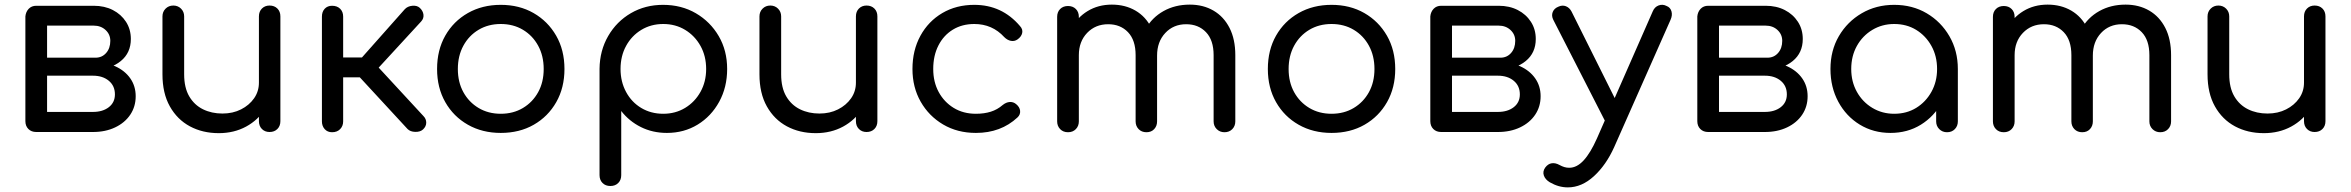

<svg xmlns="http://www.w3.org/2000/svg" viewBox="-20 -572 10187 832"><path d="M137 0Q116 0 103 -13Q90 -26 90 -47V-501Q92 -521 104.5 -534Q117 -547 137 -547Q158 -547 171 -534Q184 -521 184 -500V-322H383V-304Q437 -304 479 -285Q521 -266 544.5 -232.5Q568 -199 568 -155Q568 -110 544.5 -75Q521 -40 479 -20Q437 0 383 0ZM184 -87H383Q425 -87 451.5 -107.5Q478 -128 478 -163Q478 -200 451.5 -222Q425 -244 383 -244H184ZM298 -272V-322H394Q422 -322 440 -342.5Q458 -363 458 -395Q458 -423 437.5 -442Q417 -461 386 -461H138V-547H386Q433 -547 469 -528.5Q505 -510 526 -477.5Q547 -445 547 -403Q547 -343 503.5 -307.5Q460 -272 394 -272Z M928 5Q858 5 803 -24.5Q748 -54 716 -111Q684 -168 684 -250V-501Q684 -521 697.5 -534.5Q711 -548 731 -548Q751 -548 764.5 -534.5Q778 -521 778 -501V-250Q778 -192 800 -154.5Q822 -117 859.5 -98.5Q897 -80 944 -80Q989 -80 1024.5 -98Q1060 -116 1081 -146Q1102 -176 1102 -214H1162Q1161 -152 1130 -102Q1099 -52 1046.5 -23.5Q994 5 928 5ZM1148 0Q1128 0 1115 -13Q1102 -26 1102 -47V-501Q1102 -522 1115 -535Q1128 -548 1148 -548Q1169 -548 1182 -535Q1195 -522 1195 -501V-47Q1195 -26 1182 -13Q1169 0 1148 0Z M1813 -11Q1801 0 1779.5 -0.5Q1758 -1 1746 -13L1505 -274L1734 -532Q1746 -545 1766.5 -547Q1787 -549 1799 -538Q1813 -525 1815 -508.5Q1817 -492 1805 -479L1621 -279L1815 -69Q1827 -57 1827 -40.5Q1827 -24 1813 -11ZM1419 1Q1399 1 1387 -12.5Q1375 -26 1375 -46V-500Q1375 -521 1387 -534Q1399 -547 1419 -547Q1441 -547 1454 -534Q1467 -521 1467 -500V-323H1593V-237H1467V-46Q1467 -26 1454 -12.5Q1441 1 1419 1Z M2150 4Q2070 4 2007.5 -31.5Q1945 -67 1909.5 -129.5Q1874 -192 1874 -273Q1874 -355 1909.5 -417.5Q1945 -480 2007.5 -515.5Q2070 -551 2150 -551Q2230 -551 2292 -515.5Q2354 -480 2390 -417.5Q2426 -355 2426 -273Q2426 -192 2390.5 -129.5Q2355 -67 2293 -31.5Q2231 4 2150 4ZM2150 -79Q2204 -79 2246 -104Q2288 -129 2312 -172.5Q2336 -216 2336 -273Q2336 -330 2312 -374Q2288 -418 2246 -443Q2204 -468 2150 -468Q2096 -468 2054 -443Q2012 -418 1988 -374Q1964 -330 1964 -273Q1964 -216 1988 -172.5Q2012 -129 2054 -104Q2096 -79 2150 -79Z M2625 234Q2604 234 2591 221Q2578 208 2578 187V-274Q2579 -353 2615.5 -416Q2652 -479 2714 -515Q2776 -551 2853 -551Q2933 -551 2995.5 -514.5Q3058 -478 3094.5 -415.5Q3131 -353 3131 -273Q3131 -194 3096.5 -131Q3062 -68 3003 -32Q2944 4 2870 4Q2808 4 2757 -21.5Q2706 -47 2672 -91V187Q2672 208 2659 221Q2646 234 2625 234ZM2854 -79Q2907 -79 2949 -104.5Q2991 -130 3015.5 -174Q3040 -218 3040 -273Q3040 -329 3015.5 -373Q2991 -417 2949 -442.5Q2907 -468 2854 -468Q2801 -468 2759 -442.5Q2717 -417 2693 -373Q2669 -329 2669 -273Q2669 -218 2693 -173.5Q2717 -129 2759 -104Q2801 -79 2854 -79Z M3515 5Q3445 5 3390 -24.5Q3335 -54 3303 -111Q3271 -168 3271 -250V-501Q3271 -521 3284.5 -534.5Q3298 -548 3318 -548Q3338 -548 3351.5 -534.5Q3365 -521 3365 -501V-250Q3365 -192 3387 -154.5Q3409 -117 3446.5 -98.5Q3484 -80 3531 -80Q3576 -80 3611.5 -98Q3647 -116 3668 -146Q3689 -176 3689 -214H3749Q3748 -152 3717 -102Q3686 -52 3633.5 -23.5Q3581 5 3515 5ZM3735 0Q3715 0 3702 -13Q3689 -26 3689 -47V-501Q3689 -522 3702 -535Q3715 -548 3735 -548Q3756 -548 3769 -535Q3782 -522 3782 -501V-47Q3782 -26 3769 -13Q3756 0 3735 0Z M4209 4Q4129 4 4067 -32.5Q4005 -69 3969.5 -131.5Q3934 -194 3934 -273Q3934 -354 3968.5 -417Q4003 -480 4063.5 -515.5Q4124 -551 4202 -551Q4262 -551 4311.5 -528Q4361 -505 4400 -459Q4413 -445 4409.5 -429Q4406 -413 4389 -401Q4376 -392 4360.5 -395Q4345 -398 4332 -411Q4280 -468 4202 -468Q4149 -468 4109 -443.5Q4069 -419 4046.5 -375Q4024 -331 4024 -273Q4024 -217 4047.5 -173.5Q4071 -130 4112.5 -104.5Q4154 -79 4209 -79Q4245 -79 4273.5 -88Q4302 -97 4325 -117Q4340 -129 4355.5 -130Q4371 -131 4383 -121Q4399 -108 4400.5 -91.5Q4402 -75 4389 -63Q4317 4 4209 4Z M5286 1Q5266 1 5252.5 -12.5Q5239 -26 5239 -46V-333Q5239 -398 5206 -432.5Q5173 -467 5120 -467Q5065 -467 5029.5 -429Q4994 -391 4994 -331H4916Q4916 -396 4944 -446Q4972 -496 5022 -524Q5072 -552 5136 -552Q5194 -552 5238.5 -526Q5283 -500 5308 -451Q5333 -402 5333 -333V-46Q5333 -26 5320 -12.5Q5307 1 5286 1ZM4608 1Q4587 1 4574 -12.5Q4561 -26 4561 -46V-499Q4561 -520 4574 -533Q4587 -546 4608 -546Q4629 -546 4642 -533Q4655 -520 4655 -499V-46Q4655 -26 4642 -12.5Q4629 1 4608 1ZM4948 1Q4927 1 4914 -12.5Q4901 -26 4901 -46V-333Q4901 -398 4868 -432.5Q4835 -467 4782 -467Q4727 -467 4691 -429.5Q4655 -392 4655 -333H4594Q4595 -397 4621 -446.5Q4647 -496 4693 -524Q4739 -552 4798 -552Q4856 -552 4900.5 -526Q4945 -500 4969.5 -451Q4994 -402 4994 -333V-46Q4994 -26 4981.5 -12.5Q4969 1 4948 1Z M5750 4Q5670 4 5607.5 -31.5Q5545 -67 5509.5 -129.5Q5474 -192 5474 -273Q5474 -355 5509.5 -417.5Q5545 -480 5607.5 -515.5Q5670 -551 5750 -551Q5830 -551 5892 -515.5Q5954 -480 5990 -417.5Q6026 -355 6026 -273Q6026 -192 5990.5 -129.5Q5955 -67 5893 -31.5Q5831 4 5750 4ZM5750 -79Q5804 -79 5846 -104Q5888 -129 5912 -172.5Q5936 -216 5936 -273Q5936 -330 5912 -374Q5888 -418 5846 -443Q5804 -468 5750 -468Q5696 -468 5654 -443Q5612 -418 5588 -374Q5564 -330 5564 -273Q5564 -216 5588 -172.5Q5612 -129 5654 -104Q5696 -79 5750 -79Z M6225 0Q6204 0 6191 -13Q6178 -26 6178 -47V-501Q6180 -521 6192.5 -534Q6205 -547 6225 -547Q6246 -547 6259 -534Q6272 -521 6272 -500V-322H6471V-304Q6525 -304 6567 -285Q6609 -266 6632.5 -232.5Q6656 -199 6656 -155Q6656 -110 6632.5 -75Q6609 -40 6567 -20Q6525 0 6471 0ZM6272 -87H6471Q6513 -87 6539.5 -107.5Q6566 -128 6566 -163Q6566 -200 6539.5 -222Q6513 -244 6471 -244H6272ZM6386 -272V-322H6482Q6510 -322 6528 -342.5Q6546 -363 6546 -395Q6546 -423 6525.5 -442Q6505 -461 6474 -461H6226V-547H6474Q6521 -547 6557 -528.5Q6593 -510 6614 -477.5Q6635 -445 6635 -403Q6635 -343 6591.5 -307.5Q6548 -272 6482 -272Z M6774 240Q6754 240 6734.5 234.5Q6715 229 6696 218Q6676 206 6670 188.5Q6664 171 6676 154Q6688 138 6704 135.5Q6720 133 6738 143Q6749 149 6759 152Q6769 155 6780 155Q6813 155 6842.5 123Q6872 91 6900 28L7142 -523Q7150 -542 7167.5 -548.5Q7185 -555 7202 -546Q7218 -540 7223 -523Q7228 -506 7219 -486L6975 65Q6940 143 6887 191.5Q6834 240 6774 240ZM6995 -20Q6978 -13 6962.5 -18.5Q6947 -24 6938 -42L6711 -486Q6702 -504 6708.5 -520Q6715 -536 6733 -543Q6750 -551 6765.5 -545Q6781 -539 6790 -522L7010 -81Q7019 -63 7016 -45.5Q7013 -28 6995 -20Z M7382 0Q7361 0 7348 -13Q7335 -26 7335 -47V-501Q7337 -521 7349.5 -534Q7362 -547 7382 -547Q7403 -547 7416 -534Q7429 -521 7429 -500V-322H7628V-304Q7682 -304 7724 -285Q7766 -266 7789.5 -232.5Q7813 -199 7813 -155Q7813 -110 7789.5 -75Q7766 -40 7724 -20Q7682 0 7628 0ZM7429 -87H7628Q7670 -87 7696.5 -107.5Q7723 -128 7723 -163Q7723 -200 7696.5 -222Q7670 -244 7628 -244H7429ZM7543 -272V-322H7639Q7667 -322 7685 -342.5Q7703 -363 7703 -395Q7703 -423 7682.5 -442Q7662 -461 7631 -461H7383V-547H7631Q7678 -547 7714 -528.5Q7750 -510 7771 -477.5Q7792 -445 7792 -403Q7792 -343 7748.5 -307.5Q7705 -272 7639 -272Z M8172 4Q8098 4 8039 -32Q7980 -68 7946 -131Q7912 -194 7912 -273Q7912 -353 7948.5 -415.5Q7985 -478 8047.5 -514.5Q8110 -551 8188 -551Q8267 -551 8329 -514.5Q8391 -478 8427.5 -415Q8464 -352 8464 -273L8428 -265Q8428 -189 8394.5 -128Q8361 -67 8303.5 -31.5Q8246 4 8172 4ZM8188 -79Q8242 -79 8283.5 -104.5Q8325 -130 8349.5 -174Q8374 -218 8374 -273Q8374 -329 8349.5 -373Q8325 -417 8283.5 -442.5Q8242 -468 8188 -468Q8136 -468 8093.5 -442.5Q8051 -417 8026.5 -373Q8002 -329 8002 -273Q8002 -218 8026.5 -174Q8051 -130 8093.5 -104.5Q8136 -79 8188 -79ZM8417 1Q8397 1 8383.5 -12.5Q8370 -26 8370 -46V-205L8389 -302L8464 -273V-46Q8464 -26 8451 -12.5Q8438 1 8417 1Z M9341 1Q9321 1 9307.5 -12.5Q9294 -26 9294 -46V-333Q9294 -398 9261 -432.5Q9228 -467 9175 -467Q9120 -467 9084.5 -429Q9049 -391 9049 -331H8971Q8971 -396 8999 -446Q9027 -496 9077 -524Q9127 -552 9191 -552Q9249 -552 9293.5 -526Q9338 -500 9363 -451Q9388 -402 9388 -333V-46Q9388 -26 9375 -12.5Q9362 1 9341 1ZM8663 1Q8642 1 8629 -12.5Q8616 -26 8616 -46V-499Q8616 -520 8629 -533Q8642 -546 8663 -546Q8684 -546 8697 -533Q8710 -520 8710 -499V-46Q8710 -26 8697 -12.5Q8684 1 8663 1ZM9003 1Q8982 1 8969 -12.5Q8956 -26 8956 -46V-333Q8956 -398 8923 -432.5Q8890 -467 8837 -467Q8782 -467 8746 -429.5Q8710 -392 8710 -333H8649Q8650 -397 8676 -446.5Q8702 -496 8748 -524Q8794 -552 8853 -552Q8911 -552 8955.5 -526Q9000 -500 9024.5 -451Q9049 -402 9049 -333V-46Q9049 -26 9036.5 -12.5Q9024 1 9003 1Z M9790 5Q9720 5 9665 -24.5Q9610 -54 9578 -111Q9546 -168 9546 -250V-501Q9546 -521 9559.5 -534.5Q9573 -548 9593 -548Q9613 -548 9626.5 -534.5Q9640 -521 9640 -501V-250Q9640 -192 9662 -154.5Q9684 -117 9721.5 -98.5Q9759 -80 9806 -80Q9851 -80 9886.5 -98Q9922 -116 9943 -146Q9964 -176 9964 -214H10024Q10023 -152 9992 -102Q9961 -52 9908.5 -23.5Q9856 5 9790 5ZM10010 0Q9990 0 9977 -13Q9964 -26 9964 -47V-501Q9964 -522 9977 -535Q9990 -548 10010 -548Q10031 -548 10044 -535Q10057 -522 10057 -501V-47Q10057 -26 10044 -13Q10031 0 10010 0Z"/></svg>

Font: Comfortaa SemiBold
Style: Regular
Weight: 600
Designer: Johan Aakerlund
Foundry: Johan Aakerlund
Version: Version 3.104; ttfautohint (v1.8.1.43-b0c9)